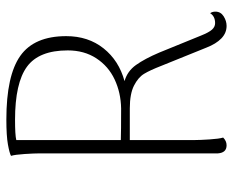

<svg xmlns="http://www.w3.org/2000/svg" viewBox="-86 -656 750 619"><g transform="rotate(-90 289.5 -346.0)"><path d="M562 -27Q562 -10 547 -0.5Q532 9 516 9Q493 9 475.5 -8Q458 -25 446 -56L387 -202Q373 -238 361.5 -257Q350 -276 323.5 -289.5Q297 -303 250 -303H148V-93Q148 -77 150 -46Q152 -15 156 -2Q145 9 131 9Q107 9 105 -19V-594Q105 -611 103 -642Q101 -673 97 -686Q106 -691 134 -696Q162 -701 214 -701Q356 -701 419.5 -656Q483 -611 483 -508Q483 -437 443.5 -387.5Q404 -338 338 -320Q370 -311 390 -283Q410 -255 430 -208L485 -73Q495 -48 504 -38Q513 -28 525 -28Q547 -28 557 -44Q562 -37 562 -27ZM250 -331Q301 -332 343.5 -352Q386 -372 411.5 -411Q437 -450 437 -503Q437 -596 384.5 -634.5Q332 -673 213 -673Q164 -673 148 -669V-332Q174 -331 250 -331Z"/></g></svg>

Font: Arima Madurai ExtraLight
Style: Regular
Weight: 275
Designer: Joana Correia and Natanael Gama
Foundry: NDISCOVER
Version: Version 1.019